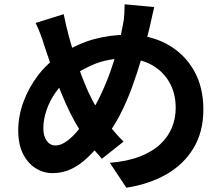

<svg xmlns="http://www.w3.org/2000/svg" viewBox="-20 -817 1040 895"><path d="M699 -784Q696 -771 691.5 -752Q687 -733 683 -714Q679 -695 676 -683Q660 -616 640 -546.5Q620 -477 595 -409Q570 -341 539.5 -282Q509 -223 472 -177Q427 -119 387.5 -82Q348 -45 309 -27.5Q270 -10 224 -10Q183 -10 146.5 -32.5Q110 -55 87.5 -99.5Q65 -144 65 -209Q65 -276 89.5 -342.5Q114 -409 157.5 -466Q201 -523 260 -561Q340 -613 417 -634Q494 -655 574 -655Q678 -655 758 -611.5Q838 -568 883 -490Q928 -412 928 -307Q928 -202 881.5 -125.5Q835 -49 754 -3.5Q673 42 569 58L492 -58Q575 -65 633.5 -88Q692 -111 728.5 -146Q765 -181 782 -224Q799 -267 799 -314Q799 -382 769.5 -433.5Q740 -485 687 -514.5Q634 -544 562 -544Q483 -544 421 -518.5Q359 -493 307 -455Q268 -427 240 -387.5Q212 -348 197 -304Q182 -260 182 -219Q182 -183 197.5 -161Q213 -139 239 -139Q258 -139 278 -150.5Q298 -162 318 -181.5Q338 -201 358 -227Q378 -253 398 -282Q426 -325 451 -378Q476 -431 496.5 -489Q517 -547 531 -601.5Q545 -656 553 -702Q558 -724 559.5 -752Q561 -780 561 -797ZM277 -751Q282 -726 287.5 -702Q293 -678 299 -655Q310 -614 325 -566.5Q340 -519 357.5 -472Q375 -425 393 -385.5Q411 -346 429 -318Q455 -278 488 -234.5Q521 -191 556 -157L455 -77Q425 -110 401.5 -140.5Q378 -171 353 -209Q331 -243 308.5 -288Q286 -333 264.5 -386Q243 -439 223.5 -495Q204 -551 186 -606Q178 -633 168.5 -658Q159 -683 146 -710Z"/></svg>

Font: Noto Sans KR
Style: Bold
Weight: 700
Designer: Ryoko NISHIZUKA  (kana, bopomofo & ideographs); Paul D. Hunt (Latin, Greek & Cyrillic); Sandoll Communications , Soo-you
Foundry: Adobe
Version: Version 2.004-H2;hotconv 1.0.118;makeotfexe 2.5.65603